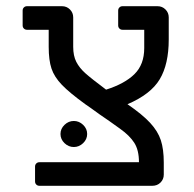

<svg xmlns="http://www.w3.org/2000/svg" viewBox="-20 -599 625 619"><path d="M93 -14V-62Q93 -68 97 -72Q101 -76 107 -76H428Q428 -115 413 -138.5Q398 -162 367 -184Q349 -197 332 -209Q315 -221 300 -231Q270 -253 255 -263Q204 -300 179.5 -325.5Q155 -351 146 -378Q137 -405 137 -448V-503H67Q61 -503 57 -507Q53 -511 53 -517V-565Q53 -571 57 -575Q61 -579 67 -579H180Q195 -579 205.5 -568.5Q216 -558 216 -543V-448Q216 -419 226 -399.5Q236 -380 255 -363Q274 -346 322 -310Q382 -329 413.5 -360Q445 -391 445 -444V-503H375Q369 -503 365 -507Q361 -511 361 -517V-565Q361 -571 365 -575Q369 -579 375 -579H488Q503 -579 513.5 -568.5Q524 -558 524 -543V-472Q524 -392 495 -343.5Q466 -295 391 -263Q439 -230 464 -203Q489 -176 498.5 -147Q508 -118 508 -75V-36Q508 -21 497.5 -10.5Q487 0 471 0H107Q101 0 97 -4Q93 -8 93 -14ZM175 -167Q175 -184 188 -196.5Q201 -209 218 -209Q235 -209 248 -196.5Q261 -184 261 -167Q261 -150 248 -137.5Q235 -125 218 -125Q201 -125 188 -137.5Q175 -150 175 -167Z"/></svg>

Font: Miriam Libre
Style: Regular
Weight: 400
Designer: Michal Sahar
Foundry: Hagilda
Version: Version 1.001